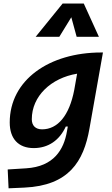

<svg xmlns="http://www.w3.org/2000/svg" viewBox="-20 -815 626 1070"><path d="M27.8 234.4 115.7 230.5C363.8 219.2 446.3 85 478.5 -98.1L553.7 -522.5H544.4C253.9 -522.5 34.2 -369.1 34.2 -132.3C34.2 -42 82.5 10.3 168 10.3C248.5 10.3 311.5 -32.7 346.7 -109.9H357.9L353 -82.5C335.9 17.6 280.8 113.3 125.5 123L22.9 129.4ZM409.7 -404.3 393.6 -313C366.2 -171.4 302.2 -94.2 214.4 -94.2C178.2 -94.2 157.2 -114.7 157.2 -150.4C157.2 -279.3 264.6 -380.4 409.7 -404.3ZM446.8 -795.4H329.1L178.7 -609.9H310.5L377.4 -718.8L407.2 -609.9H531.2Z"/></svg>

Font: Cascadia Mono PL SemiBold
Style: Italic
Weight: 600
Italic angle: -10°
Monospace: yes
Designer: Aaron Bell
Foundry: Saja Typeworks
Version: Version 2404.023